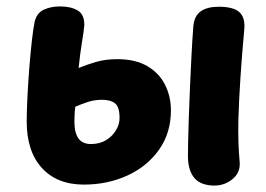

<svg xmlns="http://www.w3.org/2000/svg" viewBox="-20 -579 836 604"><path d="M243.8 1.7Q159.3 1.7 111.7 -50.7Q64 -103 64 -197Q64 -225.1 66.1 -269.4Q68.2 -313.7 71.9 -361.9Q75.7 -410.1 80.2 -450.6Q84.7 -491.1 89.2 -511.4Q95.8 -538.3 117.9 -548.6Q140 -558.8 169.1 -558.8Q203.1 -558.8 224.4 -546.1Q245.7 -533.4 245.2 -500.1Q244.3 -485.3 238.3 -449.3Q232.3 -413.3 227.3 -365.1Q251.4 -375.1 281.5 -384Q311.6 -392.9 348.8 -392.9Q406.3 -392.9 443.7 -370.8Q481.1 -348.7 499.4 -311.9Q517.7 -275.2 517.7 -231.8Q517.7 -160.7 480.2 -107.9Q442.8 -55.1 380.4 -26.7Q318.1 1.7 243.8 1.7ZM266.2 -125.9Q293.8 -125.9 313.8 -138.2Q333.8 -150.6 344.9 -169.3Q356.1 -188 356.1 -207.4Q356.1 -242.9 341.8 -254Q327.6 -265.1 300.3 -265.1Q276.6 -265.1 254.7 -257.7Q232.8 -250.2 216.9 -243.2Q215.1 -230.7 214.6 -217.3Q214.1 -204 214.1 -196Q214.1 -161.3 226.8 -143.6Q239.6 -125.9 266.2 -125.9ZM654.8 4.8Q636 4.8 620.5 -0.2Q605 -5.2 594.2 -16.1Q583.4 -27 577.3 -45.2Q571.2 -63.4 571.2 -89.3Q571.2 -101.1 571.8 -132.3Q572.4 -163.4 573.9 -207.8Q575.4 -252.1 577.6 -302.7Q579.7 -353.2 582.3 -403.1Q584.9 -453 588.1 -495.3Q590.9 -529.2 611.6 -543.5Q632.3 -557.8 667.9 -557.8Q714.9 -557.8 733.4 -540.4Q752 -523.1 748.4 -485.7Q741.4 -410.3 736.6 -338.2Q731.8 -266 730 -204.9Q729 -165.2 730.1 -132Q731.2 -98.8 733.8 -71.3Q737.3 -37 712.1 -16.1Q686.8 4.8 654.8 4.8Z"/></svg>

Font: Playpen Sans
Style: Regular
Weight: 400
Designer: Laura Meseguer, Veronika Burian, José Scaglione, Kostas Bartsokas, Vera Evstafieva, Tom Grace, Yorlmar Campos
Foundry: TypeTogether
Version: Version 2.000